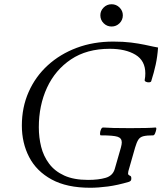

<svg xmlns="http://www.w3.org/2000/svg" viewBox="-20 -872 765 905"><path d="M405 13Q295 13 223.5 -26Q152 -65 117.5 -131.5Q83 -198 83 -280Q83 -366 115 -438.5Q147 -511 205 -564Q263 -617 341.5 -646.5Q420 -676 514 -676Q562 -676 597.5 -671.5Q633 -667 662 -661Q685 -656 701.5 -652.5Q718 -649 725 -648Q722 -605 714 -568Q706 -531 693 -490Q692 -485 683.5 -484Q675 -483 668 -486.5Q661 -490 662 -495Q665 -510 665 -526Q665 -586 618.5 -614Q572 -642 497 -642Q389 -642 314.5 -592Q240 -542 201.5 -458.5Q163 -375 163 -272Q163 -224 174 -180Q185 -136 211.5 -100.5Q238 -65 283 -44.5Q328 -24 395 -24Q445 -24 478.5 -34Q512 -44 521 -76L550 -177Q554 -192 554 -201Q554 -221 534 -227.5Q514 -234 455 -234Q451 -234 451.5 -243.5Q452 -253 456 -262Q460 -271 466 -271Q502 -268 593 -268Q683 -268 713 -271Q718 -271 716.5 -262Q715 -253 711 -243.5Q707 -234 702 -234Q672 -234 656 -230Q640 -226 632 -213.5Q624 -201 617 -177L585 -65Q582 -52 585.5 -48.5Q589 -45 594 -43Q599 -41 599 -31Q599 -23 596 -20Q593 -17 588 -15Q534 1 488.5 7Q443 13 405 13ZM506 -747Q484 -747 468.5 -762.5Q453 -778 453 -800Q453 -821 468.5 -836.5Q484 -852 506 -852Q528 -852 543.5 -836.5Q559 -821 559 -800Q559 -778 543.5 -762.5Q528 -747 506 -747Z"/></svg>

Font: Junicode
Style: Italic
Weight: 400
Italic angle: -11°
Designer: Peter S. Baker
Version: Version 2.100; ttfautohint (v1.8.4)